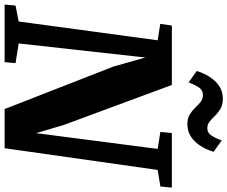

<svg xmlns="http://www.w3.org/2000/svg" viewBox="-104 -912 1010 853"><g transform="rotate(90 401.5 -485.0)"><path d="M-5 0 -1 -48.5 70 -62.5 153.5 -680 80.5 -691.5 88 -743H352L530 -262L566 -140L636 -680L560.5 -692L565.5 -743H808L803 -692L729.5 -680L633 0H459L270 -484L230 -625.5L167.5 -62.5L255 -48.5L250.5 0ZM526.5 -812Q500 -812 483 -822.5Q466 -833 453.2 -846.5Q440.5 -860 427.8 -870.5Q415 -881 397 -881Q374.5 -881 362.5 -862.5Q350.5 -844 340.5 -817.5L290 -853.5Q307 -908 338.8 -938.8Q370.5 -969.5 413 -969.5Q440 -969.5 457.5 -959.2Q475 -949 488 -935.5Q501 -922 513.8 -911.5Q526.5 -901 543 -900.5Q564.5 -900 576.8 -919Q589 -938 598.5 -964.5L649 -928.5Q632 -874 600.5 -843Q569 -812 526.5 -812Z"/></g></svg>

Font: Merriweather 28pt Black
Style: Italic
Weight: 900
Italic angle: -7.8°
Version: Version 2.101